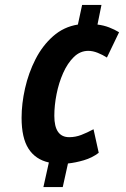

<svg xmlns="http://www.w3.org/2000/svg" viewBox="-20 -744 509 774"><path d="M177 -89Q123 -101 95 -144.5Q67 -188 67 -269Q67 -326 81 -388Q95 -450 123 -505Q151 -560 194 -598Q237 -636 294 -645L311 -724H389L373 -645Q398 -642 420 -633.5Q442 -625 460 -614L411 -512Q394 -523 374 -531Q354 -539 336 -539Q303 -539 277.5 -514Q252 -489 234.5 -449.5Q217 -410 208 -364.5Q199 -319 199 -277Q199 -191 259 -191Q284 -191 307.5 -200Q331 -209 357 -223L378 -128Q352 -108 318 -98Q284 -88 254 -85L233 10H155Z"/></svg>

Font: Noto Sans Condensed
Style: Bold Italic
Weight: 700
Width: 3
Italic angle: -12°
Designer: Monotype Design Team
Foundry: Monotype Imaging Inc.
Version: Version 2.013; ttfautohint (v1.8.4.7-5d5b)